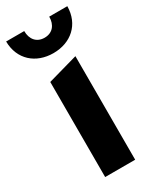

<svg xmlns="http://www.w3.org/2000/svg" viewBox="-203 -808 706 864"><g transform="rotate(-30 150.0 -375.5)"><path d="M150 -599C241 -599 308 -657 309 -751H215C215 -708 191 -679 150 -679C109 -679 85 -708 85 -751H-9C-8 -657 59 -599 150 -599ZM72 0H228V-538L72 -494Z"/></g></svg>

Font: Talent SemiBold
Style: Bold
Weight: 700
Designer: Mike Powis
Version: Version 1.001;hotconv 1.0.109;makeotfexe 2.5.65596